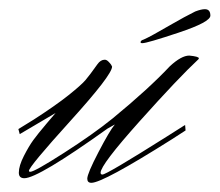

<svg xmlns="http://www.w3.org/2000/svg" viewBox="-20 -391 478 418"><path d="M290 -297Q286 -297 286 -299Q286 -303 293 -305Q300 -308 315.5 -316.5Q331 -325 356 -339.5Q381 -354 405 -366Q418 -371 426 -371Q438 -371 438 -357Q438 -343 369 -320Q300 -297 290 -297ZM101 -145 62 -122 23 -99 20 -110 54 -131Q102 -162 129.5 -184Q157 -206 166 -216.5Q175 -227 192 -251Q199 -261 208 -261Q212 -261 216 -257Q220 -253 222 -250L224 -246Q224 -228 133.5 -128Q43 -28 43 -19Q43 -17 46 -17Q55 -17 119 -58Q183 -99 225 -133Q303 -197 350 -247Q375 -270 392 -270Q413 -268 413 -264L412 -262Q369 -222 284 -127Q199 -32 199 -15Q199 -11 203 -11Q212 -11 342 -93L383 -119L384 -107Q372 -99 353 -87Q204 7 179 7Q170 7 170 -2Q170 -13 194.5 -60Q219 -107 230 -120L214 -111Q63 -3 33 -3Q21 -3 21 -15Q21 -30 32 -51.5Q43 -73 52.5 -86Q62 -99 81 -121.5Q100 -144 101 -145Z"/></svg>

Font: Herr Von Muellerhoff
Style: Regular
Weight: 400
Designer: Alejandro Paul
Foundry: Alejandro Paul
Version: Version 1.000